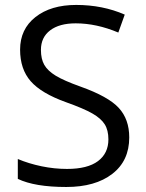

<svg xmlns="http://www.w3.org/2000/svg" viewBox="-20 -744 589 774"><path d="M501 -189.9Q501 -95.7 432.6 -43Q364.3 9.8 247.1 9.8Q120.1 9.8 51.8 -22.9V-103Q95.7 -84.5 147.5 -73.7Q199.2 -63 250 -63Q333 -63 375 -94.5Q417 -126 417 -182.1Q417 -219.2 402.1 -242.9Q387.2 -266.6 352.3 -286.6Q317.4 -306.6 246.1 -332Q146.5 -367.7 103.8 -416.5Q61 -465.3 61 -543.9Q61 -626.5 123 -675.3Q185.1 -724.1 287.1 -724.1Q393.6 -724.1 482.9 -685.1L457 -612.8Q368.7 -649.9 285.2 -649.9Q219.2 -649.9 182.1 -621.6Q145 -593.3 145 -543Q145 -505.9 158.7 -482.2Q172.4 -458.5 204.8 -438.7Q237.3 -418.9 304.2 -395Q416.5 -355 458.7 -309.1Q501 -263.2 501 -189.9Z"/></svg>

Font: f02100778
Style: Regular
Weight: 400
Foundry: Ascender Corporation
Version: Version 1.10